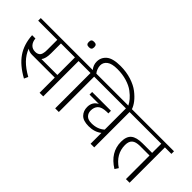

<svg xmlns="http://www.w3.org/2000/svg" viewBox="-35 -1818 2612 2612"><g transform="rotate(45 1271.5 -511.5)"><path d="M-10 -680H358V-490Q358 -466 356.5 -448.5Q355 -431 349.5 -411.5Q344 -392 333.5 -379.5Q323 -367 304.5 -359Q286 -351 260 -351Q205 -351 172.5 -386.5Q140 -422 135 -482H71Q81 -314 162 -196Q243 -78 410 14L436 -43Q330 -102 265 -168.5Q200 -235 168 -319Q208 -292 259 -292H270H697V0H767V-680H892V-730H-10ZM428 -680H697V-342H391Q428 -388 428 -490Z M732 -912Q760 -912 772.5 -924Q785 -936 785 -963Q785 -991 772.5 -1003Q760 -1015 732 -1015Q705 -1015 693 -1003Q681 -991 681 -963Q681 -936 693 -924Q705 -912 732 -912Z M997 -680V0H1067V-680H1192V-730H1059Q1041 -750 1028.5 -783Q1016 -816 1016 -847Q1016 -904 1064.5 -940.5Q1113 -977 1218 -977Q1317 -977 1400.5 -951.5Q1484 -926 1537.5 -885.5Q1591 -845 1623.5 -806.5Q1656 -768 1674 -730H1743Q1727 -778 1688 -828Q1649 -878 1586.5 -926.5Q1524 -975 1428 -1006Q1332 -1037 1219 -1037Q1072 -1037 1009 -984Q946 -931 946 -848Q946 -783 990 -730H872V-680Z M1557 -513H1195V-463H1375Q1291 -420 1291 -321Q1291 -246 1338 -197.5Q1385 -149 1490 -149Q1603 -149 1678 -209V0H1748V-680H1873V-730H1172V-680H1678V-272Q1604 -205 1490 -205Q1422 -205 1390.5 -238Q1359 -271 1359 -321Q1359 -384 1395.5 -422Q1432 -460 1527 -463H1557Z M2553 -730H1853V-680H2358V-504H2175Q2058 -504 2004.5 -459.5Q1951 -415 1951 -312Q1951 -110 2151 14L2184 -37Q2021 -146 2021 -319Q2021 -390 2058 -422Q2095 -454 2175 -454H2358V0H2428V-680H2553Z"/></g></svg>

Font: Glegoo
Style: Regular
Weight: 400
Version: Version 2.0.1; ttfautohint (v0.9) -r 48 -G 60